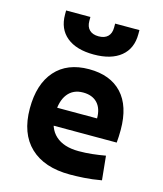

<svg xmlns="http://www.w3.org/2000/svg" viewBox="-117 -870 820 966"><g transform="rotate(15 293.0 -387.0)"><path d="M338.9 9.8Q204.4 9.8 131.3 -59.8Q58.1 -129.4 58.1 -259.8Q58.1 -386.7 120.3 -457Q182.5 -527.3 295.9 -527.3Q406.7 -527.3 467.3 -462.4Q527.8 -397.4 527.8 -273.4Q527.8 -238.3 524.8 -206.5H145V-298.3H397.9Q397.9 -350.5 371.3 -378.4Q344.7 -406.2 296.9 -406.2Q245.1 -406.2 216.6 -369.4Q188 -332.5 188 -264.6Q188 -191.5 230.3 -153.4Q272.6 -115.2 350.6 -115.2Q385.8 -115.2 420 -118.9Q454.1 -122.6 489.7 -128.9L502.4 -3.9Q452.8 4.9 411.7 7.3Q370.5 9.8 338.9 9.8ZM297.9 -604.5Q207 -604.5 157 -645.5Q106.9 -686.5 106.9 -761.7V-782.7H233.4V-761.7Q233.4 -731.9 250.1 -715.6Q266.8 -699.2 297.9 -699.2Q329.1 -699.2 345.7 -715.5Q362.3 -731.8 362.3 -761.7V-782.7H488.8V-761.7Q488.8 -686.5 438.7 -645.5Q388.7 -604.5 297.9 -604.5Z"/></g></svg>

Font: Cascadia Code PL
Style: Regular
Weight: 400
Monospace: yes
Designer: Aaron Bell
Foundry: Saja Typeworks
Version: Version 2102.003